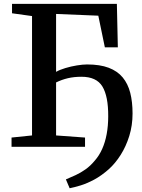

<svg xmlns="http://www.w3.org/2000/svg" viewBox="-20 -763 738 998"><path d="M342 215.5 322.5 169.5Q346.5 159.5 372.5 147.5Q398.5 135.5 424.2 117.5Q450 99.5 473 71.5Q495.5 46 511 11.5Q526.5 -23 534.5 -66Q542.5 -109 542.5 -158.5Q543 -263 512.2 -313.5Q481.5 -364 403.5 -364Q365 -364 333 -356.5Q301 -349 271.5 -334.5V-59L422 -48V0H40V-48L146.5 -59V-679.5L42.5 -694V-743H587.5L592.5 -517H525L491 -681.5L271.5 -690.5V-389.5Q290.5 -400.5 319.8 -409.2Q349 -418 379.8 -423Q410.5 -428 432.5 -428Q499.5 -428 545 -410.8Q590.5 -393.5 617.8 -360.5Q645 -327.5 657 -280.5Q669 -233.5 669 -173Q669 -111 652 -56.2Q635 -1.5 607 42.5Q579 86.5 545.5 116.5Q507 150.5 469.8 170.5Q432.5 190.5 400 200.5Q367.5 210.5 342 215.5Z"/></svg>

Font: Merriweather 36pt SemiBold
Style: Regular
Weight: 600
Version: Version 2.100